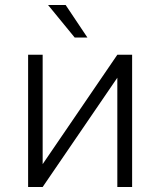

<svg xmlns="http://www.w3.org/2000/svg" viewBox="-20 -747 640 767"><path d="M448.7 -528.3H507.8V0H448.7V-436.5L150.4 0H92.3V-528.3H150.4V-91.3ZM329.1 -597.2H278.3L171.9 -727.1H242.2Z"/></svg>

Font: Roboto Mono Light
Style: Regular
Weight: 300
Designer: Google
Version: Version 2.000985; 2015; ttfautohint (v1.3)